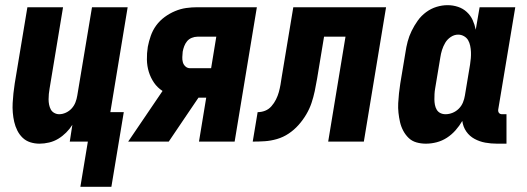

<svg xmlns="http://www.w3.org/2000/svg" viewBox="-20 -548 2040 743"><path d="M291 175 320 0H250L260 -65Q250 -49 236 -35Q222 -21 205.5 -11Q189 -1 170 3.5Q151 8 133 8Q114 8 97 2.5Q80 -3 67.5 -15Q55 -27 47 -43Q39 -59 35 -76.5Q31 -94 29.5 -112.5Q28 -131 29 -149.5Q30 -168 32 -187Q34 -206 37 -225L86 -520H224L172 -206Q170 -195 169 -184.5Q168 -174 168 -163.5Q168 -153 170 -143Q172 -133 176.5 -124.5Q181 -116 190 -111Q199 -106 209 -106Q222 -106 235 -112Q248 -118 257.5 -128.5Q267 -139 272 -152Q277 -165 279 -178L336 -520H474L407 -114H459L411 175Z M476 0 609 -196Q589 -209 576 -228Q563 -247 556 -269.5Q549 -292 548.5 -317Q548 -342 552 -367Q556 -388 563.5 -409.5Q571 -431 584.5 -449.5Q598 -468 617 -482Q636 -496 657.5 -505Q679 -514 700.5 -517Q722 -520 744 -520H974L888 0H750L778 -170H748L708 -111L633 0ZM716 -284H797L817 -406H744Q733 -406 722 -401.5Q711 -397 704 -388.5Q697 -380 693 -369.5Q689 -359 687 -348Q686 -337 685.5 -327Q685 -317 687.5 -307.5Q690 -298 697.5 -291Q705 -284 716 -284Z M958 0 977 -114Q992 -114 1006 -119.5Q1020 -125 1030.5 -137Q1041 -149 1048 -163Q1055 -177 1059 -191.5Q1063 -206 1065.5 -220.5Q1068 -235 1070 -249L1115 -520H1474L1388 0H1250L1317 -406H1234L1207 -243Q1203 -219 1198 -195.5Q1193 -172 1185.5 -149.5Q1178 -127 1165 -105Q1152 -83 1135 -64Q1118 -45 1097 -31Q1076 -17 1052 -10Q1028 -3 1004.5 -1.5Q981 0 958 0Z M1628 8Q1609 8 1591.5 3Q1574 -2 1561.5 -14Q1549 -26 1540.5 -42Q1532 -58 1528 -75.5Q1524 -93 1522 -111.5Q1520 -130 1521 -149Q1522 -168 1524 -187Q1526 -206 1529 -225L1549 -345Q1552 -366 1557.5 -387Q1563 -408 1573 -428.5Q1583 -449 1596.5 -468Q1610 -487 1629 -501Q1648 -515 1669.5 -521.5Q1691 -528 1712 -528Q1733 -528 1752.5 -521.5Q1772 -515 1786.5 -501.5Q1801 -488 1809 -470.5Q1817 -453 1821 -433L1836 -520H1974L1908 -124Q1907 -116 1911 -111Q1915 -106 1923 -106H1940V8H1904Q1880 8 1858 4Q1836 0 1816.5 -10.5Q1797 -21 1784.5 -39Q1772 -57 1769 -80Q1758 -61 1743 -44Q1728 -27 1709.5 -15Q1691 -3 1670 2.5Q1649 8 1628 8ZM1704 -106Q1718 -106 1731.5 -111.5Q1745 -117 1755.5 -127.5Q1766 -138 1771.5 -151.5Q1777 -165 1779 -178L1799 -298Q1801 -311 1802 -323Q1803 -335 1802.5 -347Q1802 -359 1799.5 -371Q1797 -383 1791.5 -392.5Q1786 -402 1775.5 -408Q1765 -414 1753 -414Q1738 -414 1724.5 -405Q1711 -396 1703 -382.5Q1695 -369 1690.5 -354.5Q1686 -340 1684 -326L1664 -206Q1662 -195 1661.5 -184.5Q1661 -174 1661 -163.5Q1661 -153 1663 -142.5Q1665 -132 1670 -123.5Q1675 -115 1684 -110.5Q1693 -106 1704 -106Z"/></svg>

Font: Iosevka Curly Heavy
Style: Italic
Weight: 900
Italic angle: -9°
Monospace: yes
Designer: Belleve Invis
Foundry: Belleve Invis
Version: Version 22.1.2; ttfautohint (v1.8.4)